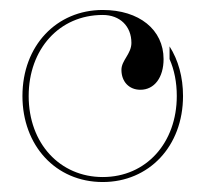

<svg xmlns="http://www.w3.org/2000/svg" viewBox="-20 -785 412 385"><path d="M186 -765C93.5 -765 25 -693.5 25 -592.5C25 -493.5 91.5 -420 186 -420C278.5 -420 347 -491.5 347 -592.5C347 -630.5 337.5 -664.5 320 -692V-666.5C329.5 -645 334.5 -620 334.5 -592.5C334.5 -499 273.5 -430 186 -430C100.5 -430 37.5 -497 37.5 -592.5C37.5 -686 98.5 -755 186 -755C220.5 -755 243.5 -732.5 243.5 -699C243.5 -677 223.5 -664 223.5 -645C223.5 -621 239 -605 261.5 -605C289.5 -605 308 -629.5 308 -666.5C308 -725.5 259 -765 186 -765Z"/></svg>

Font: ZnikomitNo24
Style: Regular
Weight: 500
Designer: gluk
Foundry: gluk
Version: Version 0.55